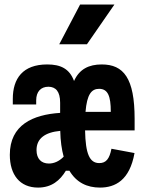

<svg xmlns="http://www.w3.org/2000/svg" viewBox="-20 -838 660 870"><path d="M194 -546C83 -546 38 -482 38 -390V-364.5H144V-383.5C144 -422.5 165 -445 199.5 -445C232.5 -444.5 252.5 -424 252.5 -372.5V-326.5C129.5 -318.5 24.5 -272.5 24.5 -136.5C24.5 -46.5 69.5 12 152.5 12C214 12 252 -20.5 278.5 -64.5H294.5C326.5 -10.5 375 12 433 12C501.5 12 567.5 -20.5 589.5 -144.5L485 -164C476 -118 460.5 -99 430 -99C386 -99 367.5 -140.5 365.5 -247H590V-299.5C590 -484 540 -546 441 -546C383 -546 339.5 -525 315.5 -471C295 -526.5 255 -546 194 -546ZM248.5 -637.5 343 -817.5H498.5L374 -637.5ZM145.5 -158C145.5 -210.5 184 -238.5 253 -245C254 -199 259.5 -160.5 268.5 -128C247 -106 223.5 -97 201.5 -97C167.5 -97 145.5 -118 145.5 -158ZM367.5 -331C374 -410.5 394.5 -435.5 429 -435.5C469 -435.5 482 -402.5 482 -332V-331Z"/></svg>

Font: Monaspace Neon
Style: Bold
Weight: 700
Designer: Riley Cran & the Lettermatic Team
Foundry: Lettermatic
Version: Version 1.200 (Monaspace Neon)